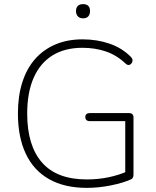

<svg xmlns="http://www.w3.org/2000/svg" viewBox="-20 -904 758 932"><path d="M402 8Q293 8 218 -34.5Q143 -77 105 -158Q67 -239 67 -353Q67 -437 88 -503.5Q109 -570 149.5 -616.5Q190 -663 248.5 -688Q307 -713 381 -713Q451 -713 512 -692Q573 -671 616 -627Q622 -621 623 -614.5Q624 -608 621.5 -602Q619 -596 614 -592Q609 -588 602.5 -588.5Q596 -589 590 -595Q547 -636 494.5 -654Q442 -672 380 -672Q294 -672 234 -634.5Q174 -597 143 -525.5Q112 -454 112 -353Q112 -197 184 -115Q256 -33 401 -33Q457 -33 507 -43.5Q557 -54 600 -73L588 -35V-316H415Q405 -316 399.5 -321.5Q394 -327 394 -336Q394 -345 399.5 -350Q405 -355 415 -355H607Q617 -355 622.5 -349.5Q628 -344 628 -334V-57Q628 -49 625.5 -43Q623 -37 617 -34Q578 -16 518 -4Q458 8 402 8ZM383 -815Q367 -815 358 -824.5Q349 -834 349 -850Q349 -867 358 -875.5Q367 -884 383 -884Q400 -884 408.5 -875.5Q417 -867 417 -850Q417 -834 408.5 -824.5Q400 -815 383 -815Z"/></svg>

Font: Nunito ExtraLight
Style: Regular
Weight: 200
Designer: Vernon Adams
Foundry: Vernon Adams
Version: Version 3.602;April 4, 2023;FontCreator 14.0.0.2856 64-bit